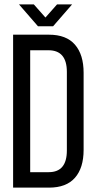

<svg xmlns="http://www.w3.org/2000/svg" viewBox="-20 -859 436 879"><path d="M66.9 -838.9H134.8L188 -778.8L241.2 -838.9H310.1L223.1 -738.8H153.8ZM40 -700.2H204.1Q283.7 -700.2 323.2 -654.5Q362.8 -608.9 362.8 -525.9V-172.9Q362.8 -90.3 323.2 -45.2Q283.7 0 204.1 0H40ZM118.2 -70.8H203.1Q286.1 -70.8 286.1 -169.9V-529.8Q286.1 -628.9 202.1 -628.9H118.2Z"/></svg>

Font: Bebas Neue Regular
Style: Regular
Weight: 400
Designer: Ryoichi Tsunekawa
Foundry: Ryoichi Tsunekawa
Version: Version 001.003